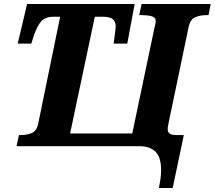

<svg xmlns="http://www.w3.org/2000/svg" viewBox="-20 -734 1078 964"><path d="M778 210Q783 184 786 162Q789 140 789 120Q789 55 760.5 27.5Q732 0 680 0H63L75 -56H87Q115 -56 139.5 -66Q164 -76 172 -114L282 -650H251Q207 -650 187 -627Q167 -604 151 -558L137 -515H69L116 -714H656L619 -515H551Q552 -528 554.5 -546Q557 -564 559 -579.5Q561 -595 561 -601Q561 -627 545.5 -638.5Q530 -650 495 -650H456L332 -64H644L755 -592Q758 -605 760 -613.5Q762 -622 762 -626Q762 -647 741.5 -652.5Q721 -658 694 -658H679L691 -714H1038L1027 -658H1015Q985 -658 960 -647.5Q935 -637 927 -598L828 -124Q825 -110 823.5 -101.5Q822 -93 822 -84Q822 -72 831 -64Q840 -56 866 -56H903L847 210Z"/></svg>

Font: Noto Serif SemiCondensed ExtraBold
Style: Italic
Weight: 800
Width: 4
Italic angle: -12°
Designer: Monotype Design Team
Foundry: Monotype Imaging Inc.
Version: Version 2.014; ttfautohint (v1.8.4.7-5d5b)